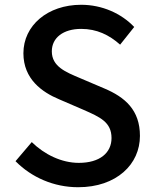

<svg xmlns="http://www.w3.org/2000/svg" viewBox="-20 -770 648 804"><path d="M497 -49C542 -88 566 -142 566 -201C566 -309 504 -363 416 -400L315 -443C256 -468 197 -491 197 -555C197 -612 245 -649 320 -649C385 -649 437 -624 483 -583L542 -657C488 -714 407 -750 320 -750C179 -750 78 -663 78 -547C78 -439 156 -384 228 -354L279 -332L330 -310C398 -280 447 -259 447 -192C447 -130 398 -88 310 -88C238 -88 166 -123 113 -175L45 -95C112 -27 206 14 307 14C388 14 452 -10 497 -49Z"/></svg>

Font: GenSekiGothic2 TW M
Style: Regular
Weight: 500
Version: Version 2.100;PS 2.1;hotconv 16.6.51;makeotf.lib2.5.65220 DE